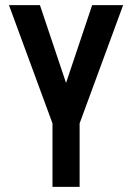

<svg xmlns="http://www.w3.org/2000/svg" viewBox="-20 -730 516 750"><path d="M238 -406 340 -710H461L291 -248V0H185V-248L15 -710H136Z"/></svg>

Font: Akshar Medium
Style: Regular
Weight: 500
Designer: Tall Chai
Foundry: Tall Chai
Version: Version 1.000